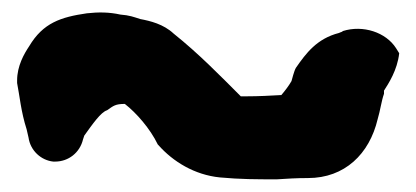

<svg xmlns="http://www.w3.org/2000/svg" viewBox="-20 -547 656 303"><path d="M7 -416C11 -396 13 -371 22 -343L25 -330C28 -309 45 -294 64 -292H67C88 -292 106 -306 111 -327L113 -333C126 -351 139 -370 149 -373C159 -380 162 -383 177 -383C195 -369 217 -344 229 -319L230 -318C253 -292 287 -271 327 -267C359 -264 386 -264 415 -264H417C433 -265 447 -266 466 -266C524 -266 563 -304 576 -359C580 -372 582 -388 586 -399V-404C593 -415 607 -436 610 -463L605 -471C589 -496 553 -508 521 -498L520 -497C517 -496 515 -495 515 -495C480 -486 463 -463 447 -440C444 -435 441 -422 440 -419C436 -412 430 -404 424 -397C407 -396 388 -395 369 -395H360C327 -428 294 -462 254 -494C238 -509 217 -514 201 -517C192 -520 184 -523 170 -524C152 -528 135 -528 117 -526C76 -520 48 -511 26 -474C18 -462 7 -443 7 -420Z"/></svg>

Font: Vapor
Style: Blk
Weight: 900
Foundry: Cannot Into Space Fonts
Version: Version 0.179